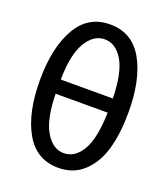

<svg xmlns="http://www.w3.org/2000/svg" viewBox="-142 -864 860 982"><g transform="rotate(20 288.5 -373.0)"><path d="M47.9 -372.1Q47.9 -548.8 108.9 -655.8Q169.9 -762.7 289.1 -762.7Q410.2 -762.7 470.2 -655.8Q530.3 -548.8 530.3 -372.1Q530.3 -258.8 506.8 -173.8Q483.4 -88.9 427.7 -35.6Q372.1 17.6 289.1 17.6Q168.9 17.6 108.4 -88.9Q47.9 -195.3 47.9 -372.1ZM147.5 -411.1H430.7Q427.7 -550.8 388.7 -616.2Q349.6 -681.6 289.1 -681.6Q228.5 -681.6 188.5 -613.8Q148.4 -545.9 147.5 -411.1ZM147.5 -334Q149.4 -197.3 189.5 -129.9Q229.5 -62.5 289.1 -62.5Q350.6 -62.5 388.7 -127.9Q426.8 -193.4 430.7 -334Z"/></g></svg>

Font: Gothic A1 Medium
Style: Regular
Weight: 500
Designer: HanYang I&C Co.,Ltd.
Foundry: HanYang I&C Co.,Ltd.
Version: Version 2.50